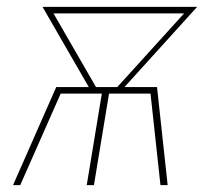

<svg xmlns="http://www.w3.org/2000/svg" viewBox="-20 -540 640 560"><path d="M18 0 144 -286H239L104 -520H555L343 -286H438L469 0H448L419 -267H298L254 0H233L277 -267H157L39 0ZM260 -286H322L517 -501H136Z"/></svg>

Font: Iosevka SS04 Th Ex Obl
Style: Regular
Weight: 100
Width: 7
Italic angle: -9°
Monospace: yes
Designer: Belleve Invis
Foundry: Belleve Invis
Version: Version 19.0.0; ttfautohint (v1.8.4)